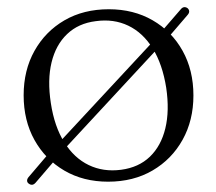

<svg xmlns="http://www.w3.org/2000/svg" viewBox="-20 -500 608 540"><path d="M61 16.5Q56.5 13.5 56.2 8.5Q56 3.5 60 -1.5L129.5 -83L136.5 -88.5L417 -390.5L421 -396L488.5 -474Q492.5 -479 497.5 -479.8Q502.5 -480.5 507.5 -477Q511.5 -473.5 512 -468.8Q512.5 -464 508.5 -459L439 -378L432.5 -373.5L153.5 -72.5L149 -66.5L80 14Q71 24 61 16.5ZM286 -474Q355.5 -474 409.2 -443Q463 -412 493.5 -357.2Q524 -302.5 524 -231.5Q524 -161.5 493.5 -106.8Q463 -52 409 -20.5Q355 11 284 11Q214.5 11 161 -20.2Q107.5 -51.5 77 -106.2Q46.5 -161 46.5 -232Q46.5 -302.5 77 -357Q107.5 -411.5 161.2 -442.8Q215 -474 286 -474ZM320.5 -22.5Q370 -29 401.5 -59.2Q433 -89.5 445 -139Q457 -188.5 447.5 -253Q437 -319.5 409.5 -363.8Q382 -408 340.8 -427.8Q299.5 -447.5 249.5 -440.5Q200.5 -434.5 168.8 -404.2Q137 -374 125 -324.5Q113 -275 123 -210Q133 -144 160.8 -99.8Q188.5 -55.5 229.5 -35.8Q270.5 -16 320.5 -22.5Z"/></svg>

Font: Fraunces Light
Style: Regular
Weight: 300
Version: Version 1.000;[b76b70a41]